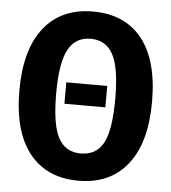

<svg xmlns="http://www.w3.org/2000/svg" viewBox="-52 -758 734 822"><g transform="rotate(5 315.0 -346.5)"><path d="M600 -347Q600 -171 525.5 -77Q451 17 315 17Q179 17 104.5 -76Q30 -169 30 -347Q30 -522 104.5 -616Q179 -710 315 -710Q452 -710 526 -617.5Q600 -525 600 -347ZM188 -347Q188 -213 218.5 -156.5Q249 -100 315 -100Q382 -100 412 -156Q442 -212 442 -347Q442 -479 411.5 -536Q381 -593 315 -593Q250 -593 219 -536Q188 -479 188 -347ZM403 -306H227V-398H403Z"/></g></svg>

Font: Fira Sans Condensed
Style: Bold
Weight: 700
Width: 3
Designer: bBox Type GmbH & Carrois Corporate GbR & Edenspiekermann AG
Foundry: bBox Type GmbH & Carrois Corporate GbR & Edenspiekermann AG
Version: Version 4.301